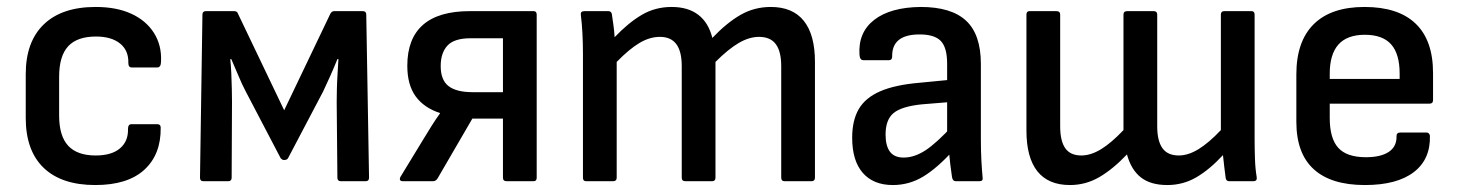

<svg xmlns="http://www.w3.org/2000/svg" viewBox="-20 -521 4192 552"><path d="M254 11Q157 11 105.5 -38.5Q54 -88 54 -182V-308Q54 -401 106 -451Q158 -501 255 -501Q315 -501 357.5 -481.5Q400 -462 422.5 -426.5Q445 -391 443 -345Q443 -327 432 -327H359Q349 -327 349 -340Q350 -376 325 -396Q300 -416 256 -416Q202 -416 176 -388Q150 -360 150 -300V-189Q150 -130 176 -102Q202 -74 255 -74Q301 -74 325 -94.5Q349 -115 348 -150Q348 -164 358 -164H432Q442 -164 442 -154Q443 -77 395 -33Q347 11 254 11Z M565 0Q555 0 555 -10L562 -479Q562 -489 572 -489H653Q662 -489 664 -482L797 -204L930 -482Q934 -489 941 -489H1023Q1033 -489 1033 -479L1041 -10Q1041 0 1031 0H960Q950 0 950 -10L948 -227Q948 -242 948.5 -264Q949 -286 950.5 -309.5Q952 -333 953 -351H950Q940 -326 929 -301.5Q918 -277 909 -258L808 -66Q805 -61 797 -61Q794 -61 792 -62Q790 -63 787 -66L686 -259Q676 -278 666 -302Q656 -326 645 -351H642Q644 -333 645 -310Q646 -287 646.5 -265.5Q647 -244 647 -229L646 -10Q646 0 636 0Z M1139 0Q1126 0 1131 -12L1198 -122Q1209 -140 1220.5 -158.5Q1232 -177 1245 -195V-196Q1199 -211 1175 -244Q1151 -277 1151 -332Q1151 -410 1196 -449.5Q1241 -489 1331 -489H1514Q1523 -489 1523 -479V-10Q1523 0 1514 0H1437Q1426 0 1426 -10V-180H1338L1238 -8Q1233 0 1225 0ZM1339 -256H1426V-411H1333Q1286 -411 1266.5 -390Q1247 -369 1247 -331Q1247 -291 1269.5 -273.5Q1292 -256 1339 -256Z M1665 0Q1656 0 1656 -10V-366Q1656 -396 1654.5 -425Q1653 -454 1650 -477Q1648 -489 1660 -489H1729Q1737 -489 1739 -481Q1741 -466 1743.5 -449.5Q1746 -433 1747 -414Q1787 -456 1825.5 -478.5Q1864 -501 1911 -501Q1958 -501 1987.5 -478.5Q2017 -456 2028 -412Q2070 -456 2109.5 -478.5Q2149 -501 2196 -501Q2259 -501 2291 -461Q2323 -421 2323 -343V-10Q2323 0 2313 0H2236Q2226 0 2226 -10V-331Q2226 -373 2210.5 -394Q2195 -415 2162 -415Q2134 -415 2104 -397.5Q2074 -380 2037 -343V-10Q2037 0 2027 0H1951Q1940 0 1940 -10V-331Q1940 -373 1924.5 -394Q1909 -415 1877 -415Q1848 -415 1818.5 -397.5Q1789 -380 1753 -343V-10Q1753 0 1742 0Z M2728 0Q2719 0 2717 -12Q2715 -24 2712 -49Q2709 -74 2708 -96L2703 -128V-338Q2703 -384 2685 -403Q2667 -422 2624 -422Q2544 -422 2545 -359Q2545 -348 2536 -348H2462Q2452 -348 2451 -364Q2447 -428 2493.5 -464Q2540 -500 2627 -501Q2715 -501 2757.5 -461.5Q2800 -422 2800 -337V-122Q2800 -87 2801.5 -59.5Q2803 -32 2805 -11Q2807 0 2796 0ZM2547 11Q2491 11 2460.5 -24Q2430 -59 2430 -125Q2430 -175 2449 -207.5Q2468 -240 2510.5 -258.5Q2553 -277 2623 -283L2716 -292V-228L2630 -221Q2572 -215 2549 -196Q2526 -177 2526 -134Q2526 -102 2538.5 -85Q2551 -68 2578 -68Q2609 -68 2641 -89Q2673 -110 2720 -161L2723 -91Q2675 -38 2634.5 -13.5Q2594 11 2547 11Z M3056 11Q2994 11 2962.5 -28.5Q2931 -68 2931 -146V-479Q2931 -489 2940 -489H3017Q3028 -489 3028 -479V-158Q3028 -116 3042.5 -95Q3057 -74 3089 -74Q3116 -74 3145.5 -92Q3175 -110 3210 -147V-479Q3210 -489 3221 -489H3297Q3307 -489 3307 -479V-158Q3307 -116 3322 -95Q3337 -74 3369 -74Q3396 -74 3425.5 -92Q3455 -110 3490 -147V-479Q3490 -489 3500 -489H3578Q3587 -489 3587 -479V-123Q3587 -94 3588 -64.5Q3589 -35 3593 -12Q3595 0 3583 0H3514Q3506 0 3504 -8Q3502 -22 3500 -39.5Q3498 -57 3496 -75Q3457 -33 3419 -11Q3381 11 3336 11Q3288 11 3260 -11Q3232 -33 3220 -77Q3179 -34 3140 -11.5Q3101 11 3056 11Z M3904 11Q3807 11 3757 -34.5Q3707 -80 3707 -171V-307Q3707 -402 3757 -451.5Q3807 -501 3903 -501Q4000 -501 4050 -453Q4100 -405 4100 -311V-233Q4100 -223 4090 -223H3803V-182Q3803 -123 3827.5 -96Q3852 -69 3907 -69Q3950 -69 3973 -84.5Q3996 -100 3995 -130Q3995 -140 4006 -140H4081Q4089 -140 4091 -131Q4093 -63 4044.5 -26Q3996 11 3904 11ZM3803 -294H4004V-309Q4004 -366 3979.5 -393.5Q3955 -421 3904 -421Q3853 -421 3828 -393Q3803 -365 3803 -309Z"/></svg>

Font: Sofia Sans Semi Condensed SemiBold
Style: Regular
Weight: 600
Designer: Botio Nikoltchev, Ani Petrova
Foundry: lettersoup
Version: Version 4.100